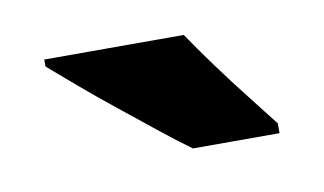

<svg xmlns="http://www.w3.org/2000/svg" viewBox="-34 -822 457 271"><g transform="rotate(-10 194.5 -686.0)"><path d="M240 -766Q254 -745 274.5 -717Q295 -689 315.5 -663Q336 -637 349 -620V-606H225Q208 -618 183 -638Q158 -658 130.5 -680Q103 -702 79 -722.5Q55 -743 40 -756V-766Z"/></g></svg>

Font: Noto Sans Gujarati SemiCondensed Black
Style: Regular
Weight: 900
Width: 4
Designer: Jelle Bosma - Monotype Design Team, Universal Thirst
Foundry: Monotype Imaging Inc.
Version: Version 2.106; ttfautohint (v1.8.4.7-5d5b)